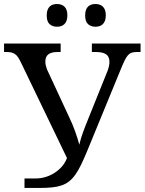

<svg xmlns="http://www.w3.org/2000/svg" viewBox="-20 -929 715 949"><path d="M674.8 -671.9H655.8Q641.1 -671.9 631.1 -668.7Q621.1 -665.5 613 -656.7Q605 -647.9 597.4 -632.8Q589.8 -617.7 580.1 -594.2L411.1 -183.1Q395 -144 380.9 -115Q366.7 -85.9 352.3 -65.7Q337.9 -45.4 321.5 -32.5Q305.2 -19.5 284.2 -12.5Q263.2 -5.4 236.3 -2.7Q209.5 0 173.8 0H101.1V-46.9H155.8Q181.2 -46.9 205.3 -54.2Q229.5 -61.5 250.2 -75Q271 -88.4 286.9 -106.9Q302.7 -125.5 311 -147.9L84 -619.1Q76.7 -634.3 70.3 -644.3Q64 -654.3 55.9 -660.4Q47.9 -666.5 37.8 -669.2Q27.8 -671.9 13.2 -671.9H0V-713.9H279.8V-671.9H264.2Q233.9 -671.9 219 -660.4Q204.1 -648.9 204.1 -624Q204.1 -615.7 206.1 -606.9Q208 -598.1 211.9 -586.9L321.8 -350.1Q338.9 -314.9 351.3 -279.8Q363.8 -244.6 372.1 -213.9Q375.5 -229.5 380.1 -244.6Q384.8 -259.8 390.4 -275.4Q396 -291 402.8 -308.3Q409.7 -325.7 418 -346.2L512.2 -580.1Q516.6 -592.3 518.8 -603.5Q521 -614.7 521 -623Q521 -648.9 504.6 -660.4Q488.3 -671.9 455.1 -671.9H434.1V-713.9H674.8ZM210.9 -853Q210.9 -868.7 214.8 -879.4Q218.8 -890.1 225.6 -896.7Q232.4 -903.3 241.7 -906.2Q251 -909.2 261.7 -909.2Q272.5 -909.2 281.7 -906.2Q291 -903.3 298.1 -896.7Q305.2 -890.1 309.1 -879.4Q313 -868.7 313 -853Q313 -837.9 309.1 -827.1Q305.2 -816.4 298.1 -809.6Q291 -802.7 281.7 -799.8Q272.5 -796.9 261.7 -796.9Q239.7 -796.9 225.3 -809.6Q210.9 -822.3 210.9 -853ZM400.9 -853Q400.9 -868.7 404.8 -879.4Q408.7 -890.1 415.5 -896.7Q422.4 -903.3 431.6 -906.2Q440.9 -909.2 451.7 -909.2Q462.4 -909.2 471.7 -906.2Q481 -903.3 488 -896.7Q495.1 -890.1 499 -879.4Q502.9 -868.7 502.9 -853Q502.9 -837.9 499 -827.1Q495.1 -816.4 488 -809.6Q481 -802.7 471.7 -799.8Q462.4 -796.9 451.7 -796.9Q429.7 -796.9 415.3 -809.6Q400.9 -822.3 400.9 -853Z"/></svg>

Font: Droid-TTFautohint Serif
Style: Regular
Weight: 400
Foundry: Ascender Corporation
Version: Version 1.00; ttfautohint (v1.00rc1.4-1a1c-dirty) -l 8 -r 50